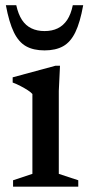

<svg xmlns="http://www.w3.org/2000/svg" viewBox="-20 -700 332 720"><path d="M205 -453.5 200.5 -359V-48L273.5 -24V0H29V-24L101.5 -48V-347.5Q96 -354 84 -361.8Q72 -369.5 57.2 -377.2Q42.5 -385 27.5 -390.5V-410L188 -453.5ZM147 -583.5Q175.5 -583.5 196.5 -593.8Q217.5 -604 231.8 -625.2Q246 -646.5 253 -680.5H292Q280.5 -616 262.5 -579Q244.5 -542 216.5 -526.5Q188.5 -511 147 -511Q105.5 -511 77.8 -526.5Q50 -542 32 -579Q14 -616 2 -680.5H41Q48.5 -646.5 62.5 -625.2Q76.5 -604 97.8 -593.8Q119 -583.5 147 -583.5Z"/></svg>

Font: Newsreader 16pt 16pt Medium
Style: Regular
Weight: 500
Version: Version 1.003